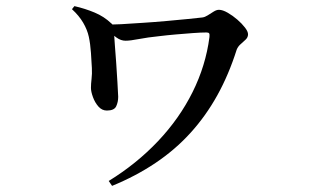

<svg xmlns="http://www.w3.org/2000/svg" viewBox="-20 -549 1040 627"><path d="M223 -529Q258 -521 289 -508Q320 -495 343 -473Q346 -471 347 -469Q360 -469 376 -470Q408 -472 447 -474.5Q486 -477 524.5 -480.5Q563 -484 594 -487Q625 -490 641 -492Q649 -493 658.5 -499Q668 -505 677.5 -511Q687 -517 695 -517Q707 -517 723.5 -507.5Q740 -498 755 -485Q770 -472 780 -459Q790 -446 790 -437Q790 -427 782 -419.5Q774 -412 765.5 -404.5Q757 -397 753 -387Q727 -305 689.5 -237.5Q652 -170 602 -115Q552 -60 488 -17Q424 26 346 58L335 42Q426 -14 496 -88Q566 -162 609 -248.5Q652 -335 664 -428Q665 -437 663 -440Q661 -443 654 -443Q637 -443 610 -441Q583 -439 554 -436.5Q525 -434 501 -431Q462 -427 433.5 -421.5Q405 -416 390 -416Q375 -416 361 -426Q358 -428 353 -432Q354 -420 355 -403Q357 -376 359.5 -343Q362 -310 363.5 -280Q365 -250 366 -233Q366 -216 359.5 -202Q353 -188 329 -188Q313 -188 301.5 -201Q290 -214 283.5 -232Q277 -250 277 -262Q277 -275 279 -291.5Q281 -308 280 -327Q279 -347 277 -376.5Q275 -406 270 -429Q265 -452 251.5 -475Q238 -498 215 -519Z"/></svg>

Font: Early Summer Mincho SemiBold
Style: Regular
Weight: 600
Designer: GuiWonder
Version: Version 1.002